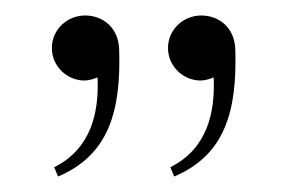

<svg xmlns="http://www.w3.org/2000/svg" viewBox="-20 -735 384 248"><path d="M200 -519 205 -507C271 -535 286 -592 284 -669C284 -699 263 -715 240 -715C217 -715 197 -697 197 -673C197 -649 217 -631 239 -631C245 -631 251 -633 256 -635C258 -590 248 -543 200 -519ZM50 -519 55 -507C121 -535 136 -592 134 -669C134 -699 113 -715 90 -715C67 -715 47 -697 47 -673C47 -649 67 -631 89 -631C95 -631 101 -633 106 -635C108 -590 98 -543 50 -519Z"/></svg>

Font: Sprat Condensed Light
Style: Regular
Weight: 300
Width: 3
Designer: Ethan Nakache
Foundry: Collletttivo
Version: Version 2.000;Glyphs 3.2 (3217)